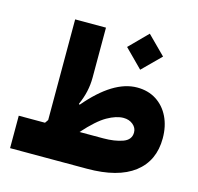

<svg xmlns="http://www.w3.org/2000/svg" viewBox="-106 -840 982 952"><g transform="rotate(15 385.5 -364.0)"><path d="M160.6 -166.5Q163.6 -170.9 166.5 -175Q169.4 -179.2 172.4 -183.6V-700.2H330.6V-443.4Q330.6 -370.6 298.8 -300.8L303.2 -296.9Q435.5 -453.6 557.6 -453.6Q614.3 -453.6 656.2 -426.8Q698.2 -399.9 721.4 -352.3Q744.6 -304.7 744.6 -242.7Q744.6 -127 661.9 -63.5Q579.1 0 420.4 0H25.9V-166.5ZM337.9 -166.5H459.5Q517.6 -166.5 558.6 -181.2Q599.6 -195.8 599.6 -233.9Q599.6 -257.8 579.8 -274.2Q560.1 -290.5 531.2 -290.5Q494.1 -290.5 447.8 -264.2Q401.4 -237.8 337.9 -166.5ZM456.5 -634.8 548.3 -727.5 641.1 -634.8 548.3 -542.5Z"/></g></svg>

Font: Estedad-FD ExtraBold
Style: Regular
Weight: 800
Designer: Amin Abedi
Version: Version 7.3